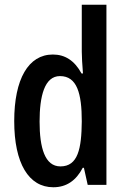

<svg xmlns="http://www.w3.org/2000/svg" viewBox="-20 -780 531 810"><path d="M205 10C260 10 301 -18 329 -72H334L350 0H429V-760H325V-562C325 -540 327 -509 330 -470H324C294 -525 254 -550 203 -550C100 -550 40 -447 40 -269C40 -91 101 10 205 10ZM235 -78C169 -78 147 -157 147 -267C147 -375 168 -459 233 -459C305 -459 325 -386 325 -268C324 -153 309 -78 235 -78Z"/></svg>

Font: Kathrein 67 Medium Condensed
Style: Regular
Weight: 500
Width: 3
Designer: Lazydogs Typefoundry, based on Open Sans by Ascender Corporation
Foundry: Lazydogs Typefoundry
Version: Version 1.003;PS 001.003;hotconv 1.0.88;makeotf.lib2.5.64775